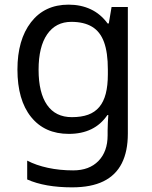

<svg xmlns="http://www.w3.org/2000/svg" viewBox="-20 -566 655 826"><path d="M275 -546Q328 -546 370.5 -526Q413 -506 443 -465H448L460 -536H530V9Q530 85 504 136.5Q478 188 425 214Q372 240 290 240Q232 240 183.5 231.5Q135 223 97 206V125Q135 145 186 156Q237 167 295 167Q364 167 403.5 126.5Q443 86 443 16V-5Q443 -17 444 -39.5Q445 -62 446 -71H442Q414 -30 372.5 -10Q331 10 276 10Q172 10 113.5 -63Q55 -136 55 -267Q55 -395 113.5 -470.5Q172 -546 275 -546ZM287 -472Q220 -472 183 -418.5Q146 -365 146 -266Q146 -167 182.5 -114.5Q219 -62 289 -62Q330 -62 359 -72.5Q388 -83 407 -105.5Q426 -128 435 -163Q444 -198 444 -246V-267Q444 -340 427.5 -385Q411 -430 376 -451Q341 -472 287 -472Z"/></svg>

Font: hexltelugu05
Style: Book
Weight: 400
Designer: Jelle Bosma - Monotype Design Team
Foundry: Monotype Imaging Inc.
Version: Version 2.003